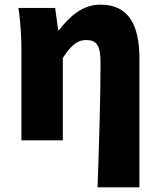

<svg xmlns="http://www.w3.org/2000/svg" viewBox="-20 -603 686 825"><path d="M399 202H579V-352C579 -494 534 -583 412 -583C334 -583 281 -534 233 -473H230L217 -569H59C69 -506 72 -437 72 -392V0H250V-354C283 -405 311 -431 349 -431C396 -431 412 -409 412 -330C412 -203 406 25 399 202Z"/></svg>

Font: Noto Sans JP Black
Style: Regular
Weight: 900
Designer: Ryoko NISHIZUKA  (kana, bopomofo & ideographs); Paul D. Hunt (Latin, Greek & Cyrillic); Sandoll Communications , Soo-you
Foundry: Adobe
Version: Version 2.002;hotconv 1.0.116;makeotfexe 2.5.65601